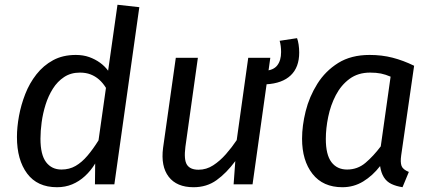

<svg xmlns="http://www.w3.org/2000/svg" viewBox="-20 -768 1798 800"><path d="M430.5 -473.4 469.5 -748.2 560.5 -738.1 456.5 0H375.6L376.6 -86.8Q358.6 -56.9 334.1 -34.4Q309.7 -11.9 280.7 0.1Q251.7 12.1 217.6 12.1Q135.6 12.1 93.1 -44.9Q50.6 -101.9 50.6 -197Q50.6 -238 59.1 -284.6Q67.6 -331.1 85.2 -376.1Q102.7 -421.1 131.7 -458.1Q160.7 -495.1 201.2 -517.1Q241.7 -539.1 295.8 -539.1Q326.7 -539.1 351.7 -530.2Q376.6 -521.2 396.6 -506.8Q416.6 -492.3 430.5 -473.4ZM313 -465.5Q275.1 -465.5 247.2 -447Q219.3 -428.6 200.4 -398.6Q181.5 -368.7 170 -332.3Q158.6 -295.8 153.6 -258.9Q148.6 -222 148.6 -190.1Q148.6 -123.3 172 -92.4Q195.4 -61.6 236.1 -61.6Q269 -61.6 294.9 -76.6Q320.8 -91.5 344.2 -119Q367.6 -146.4 390.5 -183.2L421.5 -401.9Q408.5 -422.8 392.6 -436.7Q376.7 -450.6 357.3 -458Q337.9 -465.5 313 -465.5Z M786.5 12.1Q716.4 12.1 682.9 -31.5Q649.5 -75 659.5 -152L712.5 -527.1H804.5L752.5 -156.3Q745.6 -102.5 759 -81.6Q772.4 -60.8 807.2 -60.8Q840 -60.8 868.3 -79.2Q896.7 -97.6 921.5 -125.9Q946.4 -154.3 966.3 -184.2L1014.3 -527.1H1106.3L1032.3 0H953.4L960.4 -96.7Q923.4 -46.8 882.4 -17.4Q841.4 12.1 786.5 12.1ZM1089.2 -416.7 1083.3 -473Q1119.3 -475 1135.2 -495.5Q1151.2 -516 1151.2 -551Q1151.2 -564 1149.7 -576Q1148.2 -588 1145.2 -598L1217.7 -609Q1221.7 -599 1224.2 -582.5Q1226.7 -566 1226.7 -549Q1226.7 -487.8 1191.5 -454.2Q1156.4 -420.6 1089.2 -416.7Z M1520 -539.1Q1571 -539.1 1615.7 -527.6Q1660.4 -516.1 1705.5 -494L1651.6 -120.5Q1647.6 -92.5 1653 -77Q1658.5 -61.6 1683.5 -51.6L1657.2 12Q1631.1 8.1 1611 -1.4Q1591 -11 1579.4 -29.5Q1567.8 -48 1563.7 -76Q1532.8 -36 1493.3 -11.9Q1453.8 12.1 1406.7 12.1Q1325.7 12.1 1282.1 -43.5Q1238.6 -99 1238.6 -190.1Q1238.6 -244.1 1253.6 -304.6Q1268.7 -365.2 1302.2 -418.7Q1335.7 -472.2 1389.3 -505.7Q1442.9 -539.1 1520 -539.1ZM1521.9 -465.5Q1472.1 -465.5 1436.7 -439.6Q1401.3 -413.6 1379.4 -371.7Q1357.5 -329.8 1347.6 -281.4Q1337.6 -233 1337.6 -189.1Q1337.6 -123.3 1361 -92.4Q1384.4 -61.6 1426.2 -61.6Q1469.9 -61.6 1502.8 -89.5Q1535.7 -117.3 1566.5 -158.2L1607.5 -448.6Q1586.6 -457.6 1567.2 -461.6Q1547.8 -465.5 1521.9 -465.5Z"/></svg>

Font: Fira Sans Variable
Style: Italic
Weight: 397
Italic angle: -8°
Designer: Carrois Corporate & Edenspiekermann AG
Foundry: Carrois Corporate GbR & Edenspiekermann AG
Version: Version 4.202